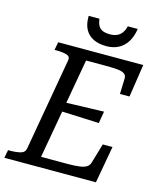

<svg xmlns="http://www.w3.org/2000/svg" viewBox="-140 -992 910 1086"><g transform="rotate(15 315.5 -449.5)"><path d="M565 -217 526 0H-10L-1 -47H10Q45 -47 71 -53.5Q97 -60 101 -85L196 -627Q200 -649 177 -656Q154 -663 117 -663H106L115 -710H613L584 -518H528L531 -608Q532 -626 520 -635.5Q508 -645 482 -648Q456 -651 413 -651H294L189 -59H342Q385 -59 412 -62.5Q439 -66 454 -75Q469 -84 474 -102L508 -217ZM218 -390Q260 -392 301.5 -393Q343 -394 384.5 -395.5Q426 -397 467 -398L455 -328Q414 -330 372.5 -331.5Q331 -333 290 -335Q249 -337 208 -338ZM383 -759Q422 -759 452.5 -774.5Q483 -790 503 -821Q523 -852 530 -899H472Q466 -875 454.5 -859.5Q443 -844 426 -836.5Q409 -829 386 -829Q361 -829 344 -835.5Q327 -842 318 -857.5Q309 -873 306 -899H243Q243 -897 243 -895Q243 -893 243 -891Q243 -848 259.5 -818.5Q276 -789 307.5 -774Q339 -759 383 -759Z"/></g></svg>

Font: Roboto Serif 20pt
Style: Italic
Weight: 400
Italic angle: -10°
Designer: Greg Gazdowicz
Foundry: Commercial Type
Version: Version 1.008